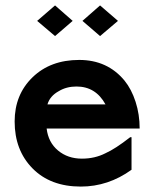

<svg xmlns="http://www.w3.org/2000/svg" viewBox="-20 -675 572 708"><path d="M369 -290Q333 -356 262 -356Q225 -356 197 -339Q164 -321 155 -290ZM495 -201H152Q158 -150 194 -120Q230 -90 282 -90Q330 -90 369 -110Q405 -126 460 -169H465V-49Q379 13 278 13Q166 13 100 -54Q34 -121 34 -227Q34 -326 100 -390Q166 -454 272 -454Q376 -454 439 -378Q465 -346 480 -299.5Q495 -253 495 -201ZM248 -598 183 -542 117 -598 183 -655ZM415 -598 349 -542 284 -598 349 -655Z"/></svg>

Font: RailwayN12
Style: Semibold
Weight: 400
Version: 1999; 1.0, initial release  Kernus: V2.0